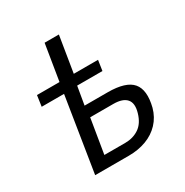

<svg xmlns="http://www.w3.org/2000/svg" viewBox="-163 -836 930 967"><g transform="rotate(-30 302.0 -352.5)"><path d="M115 0 184 -433H54L63 -496H194L228 -705H311L277 -496H418L409 -436H262L244 -330H378Q484 -330 521 -286Q558 -242 535 -150Q522 -102 490 -68Q458 -34 412 -17Q366 0 311 0ZM206 -65H328Q373 -65 407.5 -88Q442 -111 457 -163Q472 -214 450 -239.5Q428 -265 373 -265H239Z"/></g></svg>

Font: Nunito Sans 7pt Condensed
Style: Italic
Weight: 400
Width: 3
Italic angle: -9°
Designer: Vernon Adams
Foundry: Vernon Adams
Version: Version 3.101;gftools[0.9.27]